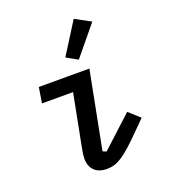

<svg xmlns="http://www.w3.org/2000/svg" viewBox="-145 -894 889 1010"><g transform="rotate(-20 300.0 -389.0)"><path d="M337 -579 274 -614 385 -790 472 -743ZM282 12Q234 12 210 -13Q186 -38 186 -78Q186 -101 193 -135L250 -429H76L90 -516H373L289 -83L309 -75L482 -234L543 -179L465 -101Q434 -70 409 -48.5Q384 -27 363 -13.5Q342 0 322.5 6Q303 12 282 12Z"/></g></svg>

Font: IBM Plex Mono Medm
Style: Italic
Weight: 500
Italic angle: -9°
Monospace: yes
Designer: Mike Abbink, Paul van der Laan, Pieter van Rosmalen
Foundry: Bold Monday
Version: Version 2.3